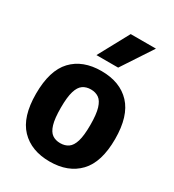

<svg xmlns="http://www.w3.org/2000/svg" viewBox="-195 -920 945 1041"><g transform="rotate(30 278.0 -399.0)"><path d="M278 10.5Q163 10.5 97 -58.2Q31 -127 31 -271.5Q31 -417.5 96.2 -486.5Q161.5 -555.5 278 -555.5Q395 -555.5 460.2 -485.8Q525.5 -416 525.5 -272.5Q525.5 -127.5 459.5 -58.5Q393.5 10.5 278 10.5ZM278 -104.5Q307.5 -104.5 328.2 -118.8Q349 -133 360 -169Q371 -205 371 -271Q371 -338.5 359.8 -375.2Q348.5 -412 327.8 -426.2Q307 -440.5 278 -440.5Q249 -440.5 228.2 -426.2Q207.5 -412 196.5 -375.8Q185.5 -339.5 185.5 -273Q185.5 -206 196.5 -169.5Q207.5 -133 228 -118.8Q248.5 -104.5 278 -104.5ZM210 -616.5 314 -808H472L346 -616.5Z"/></g></svg>

Font: Encode Sans SemiCondensed SemiCondensed
Style: Bold
Weight: 700
Width: 4
Designer: Multiple Designers
Foundry: Impallari Type
Version: Version 3.000; ttfautohint (v1.8.3) -l 8 -r 50 -G 200 -x 14 